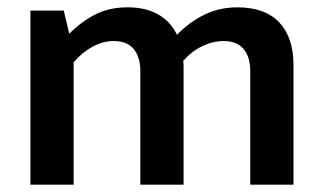

<svg xmlns="http://www.w3.org/2000/svg" viewBox="-20 -504 884 524"><path d="M181 0H63V-475H154L169 -412Q202 -445 240 -464.5Q278 -484 328 -484Q378 -484 412 -464.5Q446 -445 463 -409Q497 -444 538 -464Q579 -484 628 -484Q703 -484 742 -443Q781 -402 781 -326V0H663V-310Q663 -348 645 -370Q627 -392 590 -392Q561 -392 532 -378Q503 -364 480 -338Q481 -331 481 -325.5Q481 -320 481 -313V0H363V-310Q363 -348 345 -370Q327 -392 290 -392Q261 -392 232.5 -376.5Q204 -361 181 -334Z"/></svg>

Font: Mukta Malar SemiBold
Style: Regular
Weight: 600
Designer: Aadarsh Rajan, Girish Dalvi, Yashodeep Gholap
Foundry: Ek Type
Version: Version 2.538;PS 1.000;hotconv 16.6.51;makeotf.lib2.5.65220;